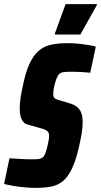

<svg xmlns="http://www.w3.org/2000/svg" viewBox="-42 -906 491 934"><path d="M133 8Q108 8 79.5 5.5Q51 3 24.5 -1.5Q-2 -6 -22 -11L4 -136Q26 -135 45.5 -133.5Q65 -132 82 -131.5Q99 -131 111 -131Q127 -131 137.5 -131.5Q148 -132 156 -135Q164 -138 169 -143Q173 -147 177 -156.5Q181 -166 184.5 -178.5Q188 -191 191 -204Q194 -217 195.5 -228Q197 -239 197 -245Q197 -256 193 -262.5Q189 -269 180.5 -273.5Q172 -278 157 -282L92 -300Q73 -305 63.5 -325Q54 -345 54 -378Q54 -400 57.5 -426Q61 -452 68 -483Q82 -554 101.5 -596Q121 -638 147.5 -660Q174 -682 208.5 -689Q243 -696 286 -696Q317 -696 344 -693Q371 -690 392 -686.5Q413 -683 424 -679L397 -552Q390 -553 377 -554Q364 -555 347.5 -556Q331 -557 312 -557Q294 -557 281.5 -556.5Q269 -556 261 -554Q253 -552 247 -547Q243 -544 237.5 -533.5Q232 -523 227.5 -508Q223 -493 220 -477.5Q217 -462 217 -448Q217 -436 222.5 -430Q228 -424 241 -420L295 -404Q319 -397 333 -385.5Q347 -374 353.5 -356.5Q360 -339 360 -312Q360 -301 359 -287Q358 -273 355.5 -257.5Q353 -242 349 -223Q333 -142 312.5 -95.5Q292 -49 266.5 -27Q241 -5 208 1.5Q175 8 133 8ZM225 -738V-743L277 -886H429V-881L349 -738Z"/></svg>

Font: Saira Condensed Black
Style: Italic
Weight: 900
Width: 3
Italic angle: -12°
Designer: Hector Gatti with collaboration of the Omnibus-Type team
Foundry: Omnibus-Type
Version: Version 1.101